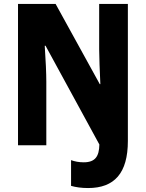

<svg xmlns="http://www.w3.org/2000/svg" viewBox="-20 -734 736 970"><path d="M425 216C558 216 626 141 626 -22V-714H481V-484C481 -444 484 -377 487 -309H484L261 -714H71V0H214V-321C214 -361 211 -431 206 -503H210L482 -4C481 56 461 86 403 86C379 86 358 82 339 75V205C363 212 392 216 425 216Z"/></svg>

Font: Noto Sans Gurmukhi Condensed ExtraBold
Style: Regular
Weight: 800
Width: 3
Designer: Jelle Bosma - Monotype Design Team
Foundry: Monotype Imaging Inc.
Version: Version 2.004